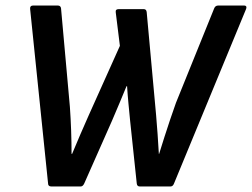

<svg xmlns="http://www.w3.org/2000/svg" viewBox="-20 -675 912 695"><path d="M166 0Q154 0 154 -11L89 -643Q88 -655 100 -655H189Q200 -655 201 -644L233 -288Q236 -245 237.5 -202.5Q239 -160 239 -118H241Q255 -152 270 -186.5Q285 -221 300 -255L414 -509L399 -630Q397 -642 410 -642H500Q510 -642 511 -631L545 -259Q548 -224 550.5 -189Q553 -154 555 -118H556Q565 -147 575 -178.5Q585 -210 596 -242.5Q607 -275 617 -303L755 -644Q759 -655 770 -655H864Q869 -655 871 -652Q873 -649 871 -643L610 -11Q606 0 597 0H486Q476 0 475 -11L451 -238Q448 -269 445 -300Q442 -331 440 -363H438Q425 -332 412 -300.5Q399 -269 385 -237L285 -11Q280 0 272 0Z"/></svg>

Font: Sofia Sans Semi Condensed
Style: Bold Italic
Weight: 700
Italic angle: -9°
Version: Version 4.100